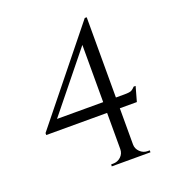

<svg xmlns="http://www.w3.org/2000/svg" viewBox="-130 -818 843 922"><g transform="rotate(-20 291.5 -357.0)"><path d="M351 -614 406 -714H416V-1H351ZM406 -714 416 -677 115 -304H459Q487 -304 496 -309Q505 -314 514 -324H524L503 -249H40V-259ZM416 -64Q416 -42 432.5 -26Q449 -10 471 -10H482V0H284L285 -10H295Q318 -10 334.5 -25.5Q351 -41 351 -64Z"/></g></svg>

Font: Cinzel
Style: Regular
Weight: 400
Designer: Natanael Gama
Version: Version 2.000